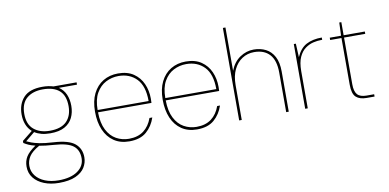

<svg xmlns="http://www.w3.org/2000/svg" viewBox="-84 -980 2982 1472"><g transform="rotate(-10 1406.5 -244.0)"><path d="M270 -154Q231 -154 201 -162Q171 -170 148 -185L76 -126Q91 -119 113 -110.5Q135 -102 174 -94Q213 -86 282 -82Q400 -75 447 -35Q494 5 494 72Q494 114 471.5 150.5Q449 187 399.5 209.5Q350 232 270 232Q205 232 154 211.5Q103 191 74 154Q45 117 45 66Q45 23 65.5 -10.5Q86 -44 140 -81Q109 -88 88.5 -97.5Q68 -107 52 -117V-133L132 -197Q104 -222 90.5 -257Q77 -292 77 -334Q77 -415 123.5 -465.5Q170 -516 270 -516Q318 -516 355 -504H535V-486H394Q430 -462 447 -423Q464 -384 464 -334Q464 -283 444 -242Q424 -201 381.5 -177.5Q339 -154 270 -154ZM270 -174Q358 -174 400.5 -217Q443 -260 443 -335Q443 -417 399 -456.5Q355 -496 270 -496Q192 -496 145 -456.5Q98 -417 98 -335Q98 -254 145 -214Q192 -174 270 -174ZM67 64Q67 108 93 141.5Q119 175 165 193.5Q211 212 270 212Q365 212 418.5 174Q472 136 472 75Q472 11 429.5 -22Q387 -55 281 -62Q246 -64 218.5 -67.5Q191 -71 168 -75Q110 -42 88.5 -8.5Q67 25 67 64Z M856 12Q786 12 736.5 -21.5Q687 -55 661 -115.5Q635 -176 635 -257Q635 -340 663.5 -397.5Q692 -455 742.5 -485.5Q793 -516 859 -516Q932 -516 979.5 -483.5Q1027 -451 1050.5 -398Q1074 -345 1074 -282Q1074 -272 1073.5 -265Q1073 -258 1073 -249H657Q658 -165 685.5 -111.5Q713 -58 758 -33Q803 -8 856 -8Q926 -8 971 -42Q1016 -76 1038 -138H1060Q1038 -72 989.5 -30Q941 12 856 12ZM859 -496Q807 -496 761 -472.5Q715 -449 686 -398.5Q657 -348 657 -267H1054Q1054 -384 1000 -440Q946 -496 859 -496Z M1383 12Q1313 12 1263.5 -21.5Q1214 -55 1188 -115.5Q1162 -176 1162 -257Q1162 -340 1190.5 -397.5Q1219 -455 1269.5 -485.5Q1320 -516 1386 -516Q1459 -516 1506.5 -483.5Q1554 -451 1577.5 -398Q1601 -345 1601 -282Q1601 -272 1600.5 -265Q1600 -258 1600 -249H1184Q1185 -165 1212.5 -111.5Q1240 -58 1285 -33Q1330 -8 1383 -8Q1453 -8 1498 -42Q1543 -76 1565 -138H1587Q1565 -72 1516.5 -30Q1468 12 1383 12ZM1386 -496Q1334 -496 1288 -472.5Q1242 -449 1213 -398.5Q1184 -348 1184 -267H1581Q1581 -384 1527 -440Q1473 -496 1386 -496Z M1712 0V-720H1732V-383Q1758 -449 1808 -482.5Q1858 -516 1915 -516Q1967 -516 2008.5 -495Q2050 -474 2074 -429Q2098 -384 2098 -313V0H2078V-308Q2078 -403 2035.5 -449.5Q1993 -496 1915 -496Q1863 -496 1821.5 -469Q1780 -442 1756 -392Q1732 -342 1732 -271V0Z M2226 0V-504H2242L2247 -398Q2276 -464 2325 -490Q2374 -516 2446 -516V-498H2437Q2409 -498 2376.5 -490.5Q2344 -483 2314 -461.5Q2284 -440 2265 -398.5Q2246 -357 2246 -289V0Z M2704 0Q2650 0 2622 -26Q2594 -52 2594 -122V-486H2506V-504H2594L2598 -606H2614V-504H2779V-486H2614V-122Q2614 -67 2635.5 -42.5Q2657 -18 2707 -18H2766V0Z"/></g></svg>

Font: DM Sans Thin
Style: Regular
Weight: 100
Designer: Colophon Foundry, Jonny Pinhorn
Foundry: Colophon Foundry
Version: Version 4.004; ttfautohint (v1.8.4.7-5d5b)